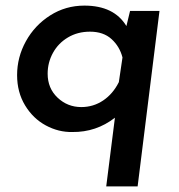

<svg xmlns="http://www.w3.org/2000/svg" viewBox="-20 -462 640 685"><path d="M549 -423 471 203H359L390 -42Q323 10 238 9Q189 10 143.5 -14.5Q98 -39 69.5 -86Q41 -133 41 -194Q41 -258 72.5 -315Q104 -372 159 -407Q214 -442 281 -442Q387 -442 431 -369L444 -423ZM404 -169 417 -257Q407 -296 378 -322.5Q349 -349 301 -349Q257 -349 222.5 -328.5Q188 -308 169 -273.5Q150 -239 150 -199Q150 -147 185.5 -113.5Q221 -80 270 -80Q313 -80 348 -103.5Q383 -127 404 -169Z"/></svg>

Font: Josefin Sans SemiBold
Style: Italic
Weight: 600
Italic angle: -7°
Designer: Santiago Orozco
Foundry: Typemade
Version: Version 2.000